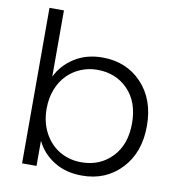

<svg xmlns="http://www.w3.org/2000/svg" viewBox="-83 -816 841 900"><g transform="rotate(10 337.5 -366.0)"><path d="M148.9 -424.8Q176.3 -481.9 232.9 -518.1Q289.6 -554.2 366.2 -554.2Q480 -554.2 553 -477.3Q626 -400.4 626 -273.9Q626 -147.5 552.7 -69.8Q479.5 7.8 366.2 7.8Q288.1 7.8 231.7 -27.8Q175.3 -63.5 148.9 -120.1V0H80.1V-740.2H148.9ZM352.1 -493.2Q310.5 -493.2 273.7 -477.8Q236.8 -462.4 209 -434.3Q181.2 -406.2 165 -364.5Q148.9 -322.8 148.9 -272.9Q148.9 -206.5 176.8 -156Q204.6 -105.5 250.5 -79.3Q296.4 -53.2 352.1 -53.2Q440.4 -53.2 497.8 -112.8Q555.2 -172.4 555.2 -273.9Q555.2 -375.5 498 -434.3Q440.9 -493.2 352.1 -493.2Z"/></g></svg>

Font: SVN-Poppins Light
Style: Regular
Weight: 300
Designer: Ninad Kale (Devanagari), Jonny Pinhorn (Latin)
Foundry: Indian Type Foundry
Version: Version 3.002 2017